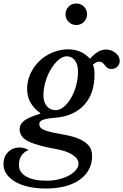

<svg xmlns="http://www.w3.org/2000/svg" viewBox="-95 -825 709 1105"><path d="M435 73Q435 116 416.5 150.5Q398 185 363.5 209.5Q329 234 280 247Q231 260 170 260Q115 260 70 250Q25 240 -7.5 221Q-40 202 -57.5 176.5Q-75 151 -75 119Q-75 77 -49 50.5Q-23 24 19 24Q31 24 42 27Q53 30 70 38Q14 61 14 125Q14 167 56 191Q98 215 173 215Q213 215 247 206Q281 197 305.5 183Q330 169 343.5 151.5Q357 134 357 117Q357 89 323.5 66.5Q290 44 229 33Q120 14 69 -11Q18 -36 18 -81Q18 -110 43.5 -130Q69 -150 135 -170L137 -174Q61 -228 61 -313Q61 -359 80 -400.5Q99 -442 131.5 -473.5Q164 -505 207.5 -523Q251 -541 299 -541Q373 -541 423 -487Q470 -540 514 -540Q546 -540 570 -520.5Q594 -501 594 -475Q594 -455 580.5 -441.5Q567 -428 547 -428Q532 -428 523.5 -434.5Q515 -441 509 -449Q503 -457 495.5 -463.5Q488 -470 475 -470Q468 -470 462 -467.5Q456 -465 440 -454Q445 -440 447 -427.5Q449 -415 449 -396Q449 -285 388.5 -220Q328 -155 220 -147Q172 -143 151.5 -135Q131 -127 131 -111Q131 -90 153.5 -79.5Q176 -69 210 -62Q244 -55 283 -48Q322 -41 356 -27.5Q390 -14 412.5 9.5Q435 33 435 73ZM225 -191Q249 -191 272 -210Q295 -229 313.5 -260.5Q332 -292 343 -332Q354 -372 354 -414Q354 -454 336 -477.5Q318 -501 289 -501Q266 -501 242 -480.5Q218 -460 198.5 -428Q179 -396 167 -355.5Q155 -315 155 -276Q155 -238 174 -214.5Q193 -191 225 -191ZM282 -743Q282 -769 300 -787Q318 -805 344 -805Q370 -805 388 -787Q406 -769 406 -743Q406 -717 388 -699Q370 -681 344 -681Q318 -681 300 -699Q282 -717 282 -743Z"/></svg>

Font: SVN-Libre Baskerville
Style: Italic
Weight: 400
Italic angle: -14°
Designer: Pablo Impallari, Rodrigo Fuenzalida
Foundry: Pablo Impallari, Rodrigo Fuenzalida
Version: Version 1.000; ttfautohint (v1.8.4)